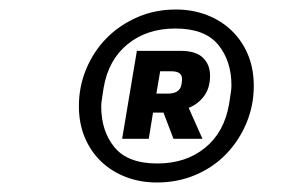

<svg xmlns="http://www.w3.org/2000/svg" viewBox="-20 -730 640 404"><path d="M310 -346Q275 -346 245 -357.5Q215 -369 193 -390Q171 -411 158.5 -440.5Q146 -470 146 -507Q146 -548 161.5 -585Q177 -622 204 -649.5Q231 -677 268.5 -693.5Q306 -710 350 -710Q385 -710 415 -698.5Q445 -687 467 -666Q489 -645 501.5 -615.5Q514 -586 514 -549Q514 -508 498.5 -471Q483 -434 456 -406Q429 -378 391.5 -362Q354 -346 310 -346ZM311 -386Q371 -386 411.5 -419Q452 -452 462 -511Q464 -525 465.5 -534Q467 -543 467 -550Q467 -602 439 -636Q411 -670 349 -670Q289 -670 248.5 -637Q208 -604 198 -545Q196 -531 194.5 -522Q193 -513 193 -506Q193 -454 221 -420Q249 -386 311 -386ZM293 -438H237L268 -623H360Q392 -623 407 -608.5Q422 -594 422 -571Q422 -545 409.5 -528Q397 -511 377 -503L406 -438H345L324 -493H302ZM333 -533Q359 -533 362 -553Q363 -559 363 -561Q363 -563 363 -564Q363 -580 341 -580H317L309 -533Z"/></svg>

Font: IBM Plex Mono
Style: Bold Italic
Weight: 700
Italic angle: -9°
Monospace: yes
Designer: Mike Abbink, Paul van der Laan, Pieter van Rosmalen
Foundry: Bold Monday
Version: Version 2.3